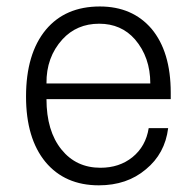

<svg xmlns="http://www.w3.org/2000/svg" viewBox="-20 -551 599 587"><path d="M122.1 -295.9Q121.1 -376 170.9 -430.7Q214.8 -478.5 283.2 -478.5Q350.6 -478.5 392.6 -430.7Q439.5 -376 439.5 -295.9ZM122.1 -248H502V-267.6Q502 -392.6 443.4 -462.9Q384.8 -531.2 285.2 -531.2Q179.7 -531.2 120.1 -460Q59.6 -386.7 59.6 -255.9Q59.6 -127.9 119.1 -55.7Q178.7 15.6 282.2 15.6Q368.2 15.6 425.8 -33.2Q484.4 -81.1 494.1 -159.2H434.6Q425.8 -103.5 384.8 -70.3Q344.7 -38.1 287.1 -38.1Q212.9 -38.1 168 -93.8Q122.1 -150.4 122.1 -248Z"/></svg>

Font: Dotum
Style: Regular
Weight: 400
Version: Version 2.21